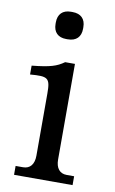

<svg xmlns="http://www.w3.org/2000/svg" viewBox="-83 -765 485 811"><g transform="rotate(10 159.0 -360.0)"><path d="M209 -96V-506H167C136 -484 109 -475 30 -467V-429C106 -435 116 -430 116 -363V-96C116 -59 99 -38 69 -38H37V0H288V-38H256C226 -38 209 -59 209 -96ZM99 -658C99 -623 119 -603 154 -603H161C197 -603 217 -623 217 -658V-665C217 -700 197 -720 161 -720H154C119 -720 99 -700 99 -665Z"/></g></svg>

Font: LT Superior Serif Medium
Style: Regular
Weight: 500
Designer: Daniel Lyons
Foundry: LyonsType
Version: Version 2.120;FEAKit 1.0